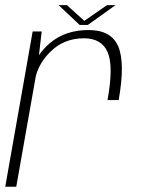

<svg xmlns="http://www.w3.org/2000/svg" viewBox="-25 -712 538 732"><path d="M385 -330.5H427.5Q452.5 -471.5 426 -534.5Q399.5 -597.5 312.5 -597.5Q224 -597.5 165 -547.5Q140 -526 123.5 -501.5L134 -592H99.5L-5 0H37L111.5 -421.5Q125 -474.5 170 -517.5Q220.5 -566 295.5 -566Q362 -566 385.2 -513.5Q408.5 -461 385 -330.5ZM278.5 -617H310L415.5 -692.5H383L296.5 -632.5L230 -692.5H198.5Z"/></svg>

Font: Anybody Thin ExtraLight
Style: Italic
Weight: 250
Italic angle: -10°
Version: Version 1.113;gftools[0.9.25]